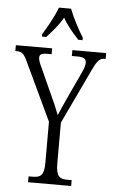

<svg xmlns="http://www.w3.org/2000/svg" viewBox="-66 -972 601 1012"><g transform="rotate(5 234.0 -465.5)"><path d="M128 -784V-771H151C183 -807 212 -838 236 -881C259 -838 288 -807 320 -771H343V-784C319 -822 285 -886 268 -931H204C188 -886 152 -822 128 -784ZM122 0H350V-31H328C287 -31 267 -42 267 -112V-328L406 -621C430 -672 443 -683 468 -683H473V-714H294V-683H323C356 -683 370 -675 370 -654C370 -641 366 -625 353 -598L291 -465C272 -423 257 -390 247 -366C233 -403 217 -440 197 -482L141 -606C131 -626 123 -646 123 -659C123 -673 129 -683 162 -683H187V-714H-5V-683H1C30 -683 40 -674 59 -634L204 -327V-110C204 -42 185 -31 142 -31H122Z"/></g></svg>

Font: Noto Serif Thai ExtraCondensed Light
Style: Regular
Weight: 300
Width: 2
Designer: Monotype Design Team
Foundry: Monotype Imaging Inc.
Version: Version 2.002